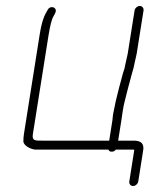

<svg xmlns="http://www.w3.org/2000/svg" viewBox="-20 -513 548 643"><path d="M90.1 -64 142.1 -392C147.6 -426.9 153.3 -449.1 159.2 -458.5C165 -468 167.6 -474.8 166.9 -479C164.7 -491.1 147 -493.2 140.2 -481C127.9 -460.6 120.1 -442.8 112.2 -393L60.1 -64C58.9 -56 58.3 -48 58.3 -40C58.5 -25 82.7 -13.4 97.9 -12H342.9C344.8 -7.3 348.6 -5 354.3 -5C360 -5 364.5 -7.3 367.9 -12H423.9C426.6 -12 428.5 -11.7 429.7 -11L413 95C411.7 102.9 417.7 110 425.6 110C433.5 110 441.7 102.9 443 95L459.1 -7C463.9 -30.3 453.8 -42 428.7 -42H375.7L386.3 -109C388.9 -125.6 392.5 -155.3 397.2 -172L402.7 -194C406.4 -210.1 411.5 -227.8 415.3 -242L420.3 -261C423.6 -273.7 428.7 -288.3 430.8 -302L437.7 -333L460.7 -478C462 -485.9 456 -493 448.1 -493C440.2 -493 432 -485.9 430.7 -478L407.7 -333L400.8 -302C399 -290.7 395.8 -278.3 391 -265L386 -246C382 -231.2 376.9 -213 373 -196L367.6 -174L358.6 -130C358.1 -122.7 357.3 -115.7 356.3 -109L345.7 -42H121.7C97.7 -42 86.5 -41 90.1 -64Z"/></svg>

Font: MewTooHand
Style: Ita
Weight: 400
Designer: Mew Too, Robert Jablonski
Version: Version 0.77